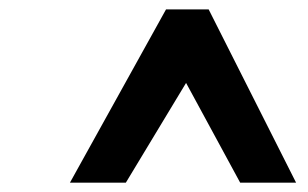

<svg xmlns="http://www.w3.org/2000/svg" viewBox="-20 -732 655 408"><path d="M128.6 -343.8 332.8 -712H423.4L609.2 -343.8H490.4L375.4 -555.8L247.4 -343.8Z"/></svg>

Font: Overpass
Style: Italic
Weight: 400
Italic angle: -10°
Designer: Delve Withrington, Dave Bailey, Thomas Jockin
Foundry: Delve Fonts LLC
Version: Version 4.000